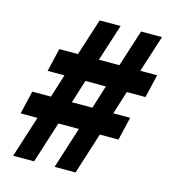

<svg xmlns="http://www.w3.org/2000/svg" viewBox="-100 -733 733 815"><g transform="rotate(15 267.0 -325.0)"><path d="M32 0 90 -182H16L40 -284H122L154 -386H80L104 -488H186L238 -650H330L278 -488H368L420 -650H512L460 -488H534L510 -386H428L396 -284H470L446 -182H364L306 0H214L272 -182H182L124 0ZM214 -284H304L336 -386H246Z"/></g></svg>

Font: Source Sans 3 ExtraLight Black
Style: Italic
Weight: 900
Italic angle: -11°
Version: Version 3.052;hotconv 1.1.0;makeotfexe 2.6.0